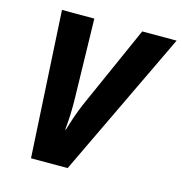

<svg xmlns="http://www.w3.org/2000/svg" viewBox="-106 -810 858 906"><g transform="rotate(15 323.0 -357.0)"><path d="M126 0H305L646 -714H478L298 -309C280 -268 263 -217 250 -173H247C252 -217 254 -276 253 -321L244 -714H86Z"/></g></svg>

Font: Noto Sans SemiCondensed ExtraBold
Style: Italic
Weight: 800
Width: 4
Italic angle: -12°
Designer: Monotype Design Team
Foundry: Monotype Imaging Inc.
Version: Version 2.013